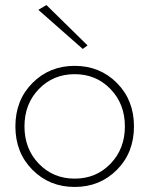

<svg xmlns="http://www.w3.org/2000/svg" viewBox="-20 -731 592 761"><path d="M132 -692 164 -711 327 -551 308 -537ZM134 -378Q77 -319 77 -230Q77 -141 134 -82Q191 -23 276 -23Q361 -23 418 -82Q475 -141 475 -230Q475 -319 418 -378Q361 -437 276 -437Q191 -437 134 -378ZM108.5 -58Q41 -126 41 -230Q41 -334 108.5 -402Q176 -470 276 -470Q376 -470 443.5 -402Q511 -334 511 -230Q511 -126 443.5 -58Q376 10 276 10Q176 10 108.5 -58Z"/></svg>

Font: Renner
Style: Thin
Weight: 200
Version: Version 003.000 ; ttfautohint (v0.97) -l 8 -r 50 -G 200 -x 1